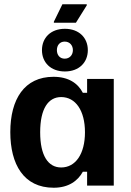

<svg xmlns="http://www.w3.org/2000/svg" viewBox="-20 -870 615 900"><path d="M335.8 -763.3 386.7 -845V-850H272.5L232.5 -768.3V-763.3ZM284.2 -535C350.8 -535 391.7 -577.5 391.7 -635C391.7 -692.5 350.8 -735 284.2 -735C217.5 -735 176.7 -692.5 176.7 -635C176.7 -577.5 217.5 -535 284.2 -535ZM283.3 -595C260 -595 246.7 -612.5 246.7 -635C246.7 -657.5 260 -675 283.3 -675C306.7 -675 321.7 -657.5 321.7 -635C321.7 -612.5 306.7 -595 283.3 -595ZM231.7 10C301.7 10 345 -22.5 368.3 -65H388.3V0H513.3V-500H388.3V-435H368.3C345 -480 300.8 -510 230.8 -510C94.2 -510 28.3 -405 28.3 -250.8C28.3 -100 90.8 10 231.7 10ZM266.7 -85C205.8 -85 168.3 -140 168.3 -250C168.3 -360 205.8 -415 266.7 -415C334.2 -415 378.3 -351.7 378.3 -250C378.3 -148.3 334.2 -85 266.7 -85Z"/></svg>

Font: Familjen Grotesk
Style: Bold
Weight: 700
Designer: Anders Wikstroem, Jonas Baeckman, Matilda Gysing, Kristian Moeller
Foundry: Familjen STHLM AB
Version: Version 2.000